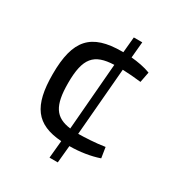

<svg xmlns="http://www.w3.org/2000/svg" viewBox="-166 -798 840 906"><g transform="rotate(30 254.0 -345.0)"><path d="M442 -176C393 -168 329 -165 299 -165L330 -532C361 -531 398 -528 431 -524L442 -581C411 -593 372 -600 337 -603L345 -690H299L291 -605H285C117 -605 54 -536 54 -349C54 -176 107 -105 247 -95L238 0H283L292 -94C347 -94 405 -103 451 -119ZM254 -168C169 -179 138 -226 138 -349C138 -485 176 -528 284 -532Z"/></g></svg>

Font: SnT
Style: Regular
Weight: 400
Designer: Natanael Gama
Version: Version 1.001;PS 001.001;hotconv 1.0.70;makeotf.lib2.5.58329